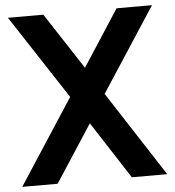

<svg xmlns="http://www.w3.org/2000/svg" viewBox="-53 -794 767 843"><g transform="rotate(-5 330.5 -372.5)"><path d="M167 0 331 -252 494 0H650L407 -375L648 -745H492L331 -497L169 -745H13L255 -375L11 0Z"/></g></svg>

Font: Plus Jakarta Sans
Style: Bold
Weight: 700
Designer: Gumpita Rahayu
Foundry: Tokotype
Version: Version 2.071;gftools[0.9.30]